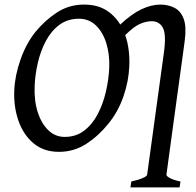

<svg xmlns="http://www.w3.org/2000/svg" viewBox="-20 -650 860 841"><path d="M766.6 170.9H551.3L555.2 145Q586.4 138.2 605.2 129.9Q624 121.6 624.5 115.2L697.8 -418.5Q709 -498.5 693.6 -527.8Q678.2 -557.1 644.5 -557.1Q621.6 -557.1 594.7 -546.1Q567.9 -535.2 528.3 -496.1Q539.1 -466.8 543.5 -431.6Q547.9 -396.5 546.4 -361.3Q543.9 -294.4 520.5 -227.1Q497.1 -159.7 454.1 -107.4Q411.6 -54.7 357.7 -19.8Q303.7 15.1 238.3 15.1Q171.4 15.1 127 -22.2Q82.5 -59.6 61 -120.6Q39.6 -181.6 42.5 -253.4Q44.9 -317.9 69.6 -388.4Q94.2 -459 135.3 -510.3Q176.3 -560.5 229.2 -595.2Q282.2 -629.9 347.7 -629.9Q404.3 -629.9 442.9 -606.7Q481.4 -583.5 506.8 -542.5Q556.2 -588.9 599.6 -609.4Q643.1 -629.9 682.1 -629.9Q717.3 -629.9 744.6 -615.7Q772 -601.6 784.7 -567.1Q797.4 -532.7 789.1 -471.7Q784.7 -439 780.8 -409.4Q776.9 -379.9 771.5 -341.8Q766.1 -303.7 758.3 -246.3Q750.5 -189 738.5 -101.6Q726.6 -14.2 709 115.2Q708.5 121.1 723.6 129.6Q738.8 138.2 770.5 145ZM458.5 -352.5Q460.9 -410.6 446 -459.5Q431.2 -508.3 400.6 -538.1Q370.1 -567.9 325.7 -567.9Q275.9 -567.9 240 -541Q204.1 -514.2 180.9 -470.5Q157.7 -426.8 145.8 -375.2Q133.8 -323.7 131.8 -274.4Q128.9 -210.4 145 -159.7Q161.1 -108.9 191.7 -79.6Q222.2 -50.3 263.2 -50.3Q313 -50.3 348.9 -77.9Q384.8 -105.5 408.2 -150.4Q431.6 -195.3 443.8 -248.3Q456.1 -301.3 458.5 -352.5Z"/></svg>

Font: Gentium Book Plus
Style: Italic
Weight: 400
Italic angle: -8°
Designer: Victor Gaultney, Annie Olsen, Iska Routamaa, Becca Hirsbrunner
Foundry: SIL International
Version: Version 6.101